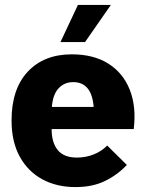

<svg xmlns="http://www.w3.org/2000/svg" viewBox="-20 -741 590 781"><path d="M287 20Q210 20 151.5 -12Q93 -44 60 -104.5Q27 -165 27 -251Q27 -379 93 -449.5Q159 -520 272 -520Q361 -520 421 -482Q481 -444 508 -375.5Q535 -307 524 -216H190Q190 -161 215 -130.5Q240 -100 293 -100Q329 -100 361.5 -113Q394 -126 416 -149L496 -70Q457 -29 406.5 -4.5Q356 20 287 20ZM191 -306H361Q357 -357 336 -382Q315 -407 278 -407Q242 -407 218.5 -382Q195 -357 191 -306ZM297 -721H431L326 -570H226Z"/></svg>

Font: Moderustic
Style: Bold
Weight: 700
Designer: Tural Alisoy
Foundry: TAFT Foundry
Version: Version 2.120